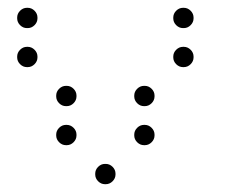

<svg xmlns="http://www.w3.org/2000/svg" viewBox="-20 -496 640 492"><path d="M49 -476Q39 -476 31.5 -468.5Q24 -461 24 -451V-449Q24 -439 31.5 -431.5Q39 -424 49 -424H51Q61 -424 68.5 -431.5Q76 -439 76 -449V-451Q76 -461 68.5 -468.5Q61 -476 51 -476ZM449 -476Q439 -476 431.5 -468.5Q424 -461 424 -451V-449Q424 -439 431.5 -431.5Q439 -424 449 -424H451Q461 -424 468.5 -431.5Q476 -439 476 -449V-451Q476 -461 468.5 -468.5Q461 -476 451 -476ZM49 -376Q39 -376 31.5 -368.5Q24 -361 24 -351V-349Q24 -339 31.5 -331.5Q39 -324 49 -324H51Q61 -324 68.5 -331.5Q76 -339 76 -349V-351Q76 -361 68.5 -368.5Q61 -376 51 -376ZM449 -376Q439 -376 431.5 -368.5Q424 -361 424 -351V-349Q424 -339 431.5 -331.5Q439 -324 449 -324H451Q461 -324 468.5 -331.5Q476 -339 476 -349V-351Q476 -361 468.5 -368.5Q461 -376 451 -376ZM149 -276Q139 -276 131.5 -268.5Q124 -261 124 -251V-249Q124 -239 131.5 -231.5Q139 -224 149 -224H151Q161 -224 168.5 -231.5Q176 -239 176 -249V-251Q176 -261 168.5 -268.5Q161 -276 151 -276ZM349 -276Q339 -276 331.5 -268.5Q324 -261 324 -251V-249Q324 -239 331.5 -231.5Q339 -224 349 -224H351Q361 -224 368.5 -231.5Q376 -239 376 -249V-251Q376 -261 368.5 -268.5Q361 -276 351 -276ZM149 -176Q139 -176 131.5 -168.5Q124 -161 124 -151V-149Q124 -139 131.5 -131.5Q139 -124 149 -124H151Q161 -124 168.5 -131.5Q176 -139 176 -149V-151Q176 -161 168.5 -168.5Q161 -176 151 -176ZM349 -176Q339 -176 331.5 -168.5Q324 -161 324 -151V-149Q324 -139 331.5 -131.5Q339 -124 349 -124H351Q361 -124 368.5 -131.5Q376 -139 376 -149V-151Q376 -161 368.5 -168.5Q361 -176 351 -176ZM249 -76Q239 -76 231.5 -68.5Q224 -61 224 -51V-49Q224 -39 231.5 -31.5Q239 -24 249 -24H251Q261 -24 268.5 -31.5Q276 -39 276 -49V-51Q276 -61 268.5 -68.5Q261 -76 251 -76Z"/></svg>

Font: Doto Rounded
Style: Regular
Weight: 400
Monospace: yes
Version: Version 1.000